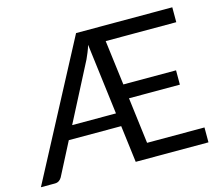

<svg xmlns="http://www.w3.org/2000/svg" viewBox="-113 -850 1143 984"><g transform="rotate(-15 458.5 -358.0)"><path d="M366.5 -716.5H877V-637.5H502.5L532.5 -399.5H812V-323.5H542L572.5 -79H877V0H491L466.5 -196H188.5L99 -22.5Q93.5 -12.5 84.2 -6.2Q75 0 62 0H-12ZM225 -266H457.5L410.5 -642.5Q404.5 -622 397.2 -604.8Q390 -587.5 383 -572Z"/></g></svg>

Font: LatoHex
Style: Regular
Weight: 400
Designer: Lukasz Dziedzic
Foundry: tyPoland Lukasz Dziedzic
Version: Version 1.104; Western+Polish opensource